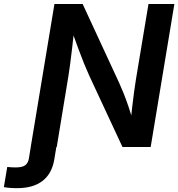

<svg xmlns="http://www.w3.org/2000/svg" viewBox="-131 -748 908 977"><path d="M-111.3 204.1 -94.2 101.6Q-84.5 102.5 -73.2 103.3Q-62 104 -52.2 104Q-17.6 104 -2.7 92.8Q12.2 81.5 16.1 58.1L35.6 -62H166L145 64.9Q132.8 136.2 85 172.9Q37.1 209.5 -43.9 209.5Q-64.5 209.5 -82 208Q-99.6 206.5 -111.3 204.1ZM25.4 0 146 -727.5H289.6L475.6 -325.7Q485.4 -304.2 497.6 -274.2Q509.8 -244.1 522.7 -206.1Q535.6 -168 547.4 -123.5L533.2 -116.2Q536.1 -155.3 541 -197.5Q545.9 -239.7 551 -278.3Q556.2 -316.9 560.5 -342.8L624.5 -727.5H756.3L635.7 0H492.2L323.7 -361.8Q310.1 -391.6 296.6 -424.8Q283.2 -458 267.3 -501Q251.5 -543.9 230.5 -602.5L247.6 -606.4Q241.7 -550.8 236.1 -503.7Q230.5 -456.5 225.8 -420.7Q221.2 -384.8 217.3 -362.3L157.7 0Z"/></svg>

Font: Inter 18pt SemiBold
Style: Italic
Weight: 600
Italic angle: -9.3988°
Designer: Rasmus Andersson
Foundry: rsms
Version: Version 4.001;git-66647c0bb